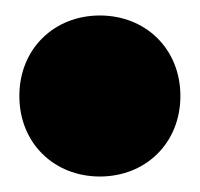

<svg xmlns="http://www.w3.org/2000/svg" viewBox="-20 -410 258 248"><path d="M109 -182C168 -182 213 -225 213 -286C213 -347 168 -390 109 -390C50 -390 5 -347 5 -286C5 -225 50 -182 109 -182Z"/></svg>

Font: Kalas SG
Style: Bold
Weight: 700
Designer: Kalas
Foundry: Kalas
Version: Version 2.000;FEAKit 1.0